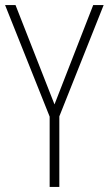

<svg xmlns="http://www.w3.org/2000/svg" viewBox="-20 -800 427 754"><path d="M194 -390 41 -780H0L175 -342V-66H213V-343L387 -780H346Z"/></svg>

Font: Noto Sans Malayalam UI Condensed ExtraLight
Style: Regular
Weight: 200
Width: 3
Designer: Jelle Bosma - Monotype Design Team
Foundry: Monotype Imaging Inc.
Version: Version 2.104